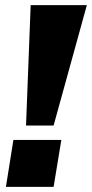

<svg xmlns="http://www.w3.org/2000/svg" viewBox="-20 -725 357 745"><path d="M81 -238 99 -705H317L188 -238ZM3 0 32 -182H218L188 0Z"/></svg>

Font: Mulish Black
Style: Italic
Weight: 900
Italic angle: -9°
Designer: Vernon Adams
Foundry: Vernon Adams
Version: Version 3.603; ttfautohint (v1.8.3)